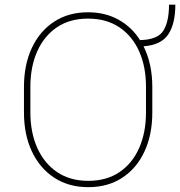

<svg xmlns="http://www.w3.org/2000/svg" viewBox="-20 -772 752 802"><path d="M616.2 -408.7V-302.2Q616.2 -209.5 583.5 -139.2Q550.8 -68.8 490.7 -29.5Q430.7 9.8 348.6 9.8Q267.1 9.8 206.8 -29.5Q146.5 -68.8 113.3 -139.2Q80.1 -209.5 80.1 -302.2V-408.7Q80.1 -501.5 113 -571.8Q146 -642.1 206.1 -681.4Q266.1 -720.7 347.7 -720.7Q419.4 -720.7 474.9 -689.9Q530.3 -659.2 564.9 -604.5Q638.7 -606 662.4 -644Q686 -682.1 686 -752.4H712.4Q712.4 -672.9 682.9 -628.4Q653.3 -584 579.6 -578.6Q616.2 -505.4 616.2 -408.7ZM589.8 -302.2V-409.7Q589.8 -493.2 561.3 -557.4Q532.7 -621.6 478.5 -658Q424.3 -694.3 347.7 -694.3Q271.5 -694.3 217.8 -658Q164.1 -621.6 135.5 -557.4Q106.9 -493.2 106.9 -409.7V-302.2Q106.9 -218.8 135.7 -154.3Q164.6 -89.8 218.5 -53.2Q272.5 -16.6 348.6 -16.6Q425.3 -16.6 479.2 -53.2Q533.2 -89.8 561.5 -154.3Q589.8 -218.8 589.8 -302.2Z"/></svg>

Font: Vazirmatn UI Thin
Style: Regular
Weight: 100
Designer: Saber Rastikerdar
Foundry: Saber Rastikerdar
Version: Version 33.003